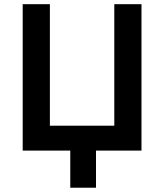

<svg xmlns="http://www.w3.org/2000/svg" viewBox="-20 -720 784 918"><path d="M88.5 0V-700H218.5V-119H526.5V-700H656.5V0ZM316 177.5V-79H439V177.5Z"/></svg>

Font: Geologica Cursive Medium
Style: Regular
Weight: 500
Designer: Sindre Bremnes, Frode Helland
Foundry: Monokrom Skriftforlag AS
Version: Version 1.010;gftools[0.9.28]